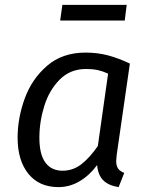

<svg xmlns="http://www.w3.org/2000/svg" viewBox="-20 -753 607 785"><path d="M511 -493 457 -119Q455 -99 455 -94Q455 -76 462.5 -64.5Q470 -53 488 -46L465 12Q425 6 403 -15Q381 -36 377 -78Q346 -36 305.5 -12Q265 12 219 12Q140 12 96 -42.5Q52 -97 52 -190Q52 -270 81 -350Q110 -430 172.5 -484Q235 -538 330 -538Q379 -538 422 -526.5Q465 -515 511 -493ZM141 -190Q141 -122 165.5 -88.5Q190 -55 236 -55Q278 -55 312 -81Q346 -107 380 -156L422 -452Q400 -462 379.5 -466.5Q359 -471 332 -471Q267 -471 224 -427.5Q181 -384 161 -319.5Q141 -255 141 -190ZM226 -669 235 -733H498L490 -669Z"/></svg>

Font: FiraGO Book
Style: Italic
Weight: 350
Italic angle: -8°
Designer: bBox Type GmbH
Foundry: bBox Type GmbH
Version: Version 1.001